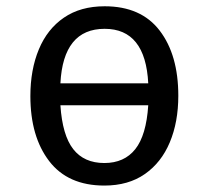

<svg xmlns="http://www.w3.org/2000/svg" viewBox="-20 -571 655 603"><path d="M308.7 -551.3Q423.1 -551.3 481.5 -474.9Q540 -398.5 540 -270.3Q540 -187.7 513.3 -124.1Q486.7 -60.5 434.9 -24.4Q383.1 11.8 307.7 11.8Q193.3 11.8 134.4 -65.1Q75.4 -142.1 75.4 -269.2Q75.4 -352.3 102.1 -416.2Q128.7 -480 180.8 -515.6Q232.8 -551.3 308.7 -551.3ZM308.7 -480.5Q178.5 -480.5 169.7 -309.2H445.6Q436.9 -480.5 308.7 -480.5ZM445.6 -240.5H169.7Q175.9 -146.2 210 -102.6Q244.1 -59 307.7 -59Q370.3 -59 404.9 -102.6Q439.5 -146.2 445.6 -240.5Z"/></svg>

Font: FiraCode Nerd Font
Style: Regular
Weight: 400
Designer: Carrois Corporate, Edenspiekermann AG, Nikita Prokopov
Foundry: Carrois Corporate, Edenspiekermann AG, Nikita Prokopov
Version: Version 6.002;Nerd Fonts 2.1.0